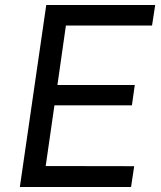

<svg xmlns="http://www.w3.org/2000/svg" viewBox="-20 -743 641 763"><path d="M58.9 0 163.8 -723H596.7L584.2 -641.4H241.9L208.2 -405.2H515.6L504.2 -324.4H196.3L161.6 -83.2L513.3 -82.6L500.8 0Z"/></svg>

Font: Public Sans Thin
Style: Italic
Weight: 100
Italic angle: -8°
Designer: The Public Sans project authors (U.S. Web Design System). Libre Franklin designed by Pablo Impallari and Rodrigo Fuenzal
Version: Version 2.000